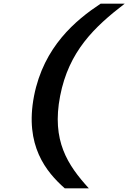

<svg xmlns="http://www.w3.org/2000/svg" viewBox="-20 -821 696 1041"><path d="M306 -300.5C353 -543 491.5 -674.5 656 -801H525.5C391 -712 217 -568.5 164.5 -300.5C112.5 -31.5 230.5 111 331 200H461.5C346.5 73.5 259 -58 306 -300.5Z"/></svg>

Font: Monaspace Neon
Style: Bold Italic
Weight: 700
Italic angle: -11°
Designer: Riley Cran & the Lettermatic Team
Foundry: Lettermatic
Version: Version 1.200 (Monaspace Neon)